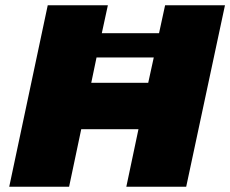

<svg xmlns="http://www.w3.org/2000/svg" viewBox="-20 -708 873 728"><path d="M15 0 161 -688H389L366 -582H583L606 -688H833L686 0H459L505 -218H288L242 0ZM326 -394H542L563 -490H346Z"/></svg>

Font: Saira Expanded ExtraBold
Style: Italic
Weight: 800
Width: 7
Italic angle: -12°
Designer: Hector Gatti with collaboration of the Omnibus-Type team
Foundry: Omnibus-Type
Version: Version 1.101